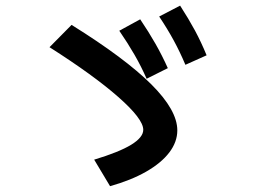

<svg xmlns="http://www.w3.org/2000/svg" viewBox="-20 -717 904 672"><path d="M481.4 -262.7Q481.4 -300.8 393.8 -377.7Q306.2 -454.6 153.3 -551.8L230.5 -629.9Q418.5 -512.7 509.5 -421.9Q600.6 -331.1 600.6 -260.7Q600.6 -220.2 572.5 -183.3Q544.4 -146.5 491.5 -116.2Q438.5 -85.9 365.2 -65.4L309.6 -158.2Q397 -184.6 439.2 -210.4Q481.4 -236.3 481.4 -262.7ZM397.5 -609.4 470.7 -649.4Q501 -604.5 524.2 -563.7Q547.4 -522.9 567.4 -478.5L493.2 -441.4Q474.1 -484.9 450.9 -525.1Q427.7 -565.4 397.5 -609.4ZM537.1 -659.2 610.4 -697.3Q640.1 -651.4 662.4 -610.1Q684.6 -568.8 703.1 -523.4L628.9 -490.2Q609.9 -535.2 587.9 -575.7Q565.9 -616.2 537.1 -659.2Z"/></svg>

Font: Pretendard GOV SemiBold
Style: Regular
Weight: 600
Designer: Base glyphs from Inter by Rasmus Andersson; Hangeul glyphs from Noto Sans CJK(Source Han Sans) by Jang Soo-young and Kan
Foundry: Kil Hyung-jin
Version: Version 1.309